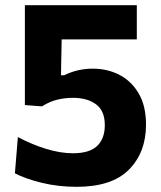

<svg xmlns="http://www.w3.org/2000/svg" viewBox="-20 -708 623 741"><path d="M276 13Q205.5 13 142.5 -2.2Q79.5 -17.5 37.5 -39L49 -179Q102.5 -150.5 157.8 -133.5Q213 -116.5 261.5 -116.5Q325.5 -116.5 355 -144.8Q384.5 -173 384.5 -225Q384.5 -280.5 350.5 -305.5Q316.5 -330.5 261.5 -330.5Q231.5 -330.5 201.8 -323.5Q172 -316.5 142 -297.5L76 -302.5V-688H508V-556H218Q217.5 -530 217 -504.2Q216.5 -478.5 216 -453L215.5 -417.5H227.5Q279 -443 338 -443Q395 -443 441.5 -418.8Q488 -394.5 515.8 -346.5Q543.5 -298.5 543.5 -227Q543.5 -120 477.8 -53.5Q412 13 276 13Z"/></svg>

Font: Commissioner
Style: Bold
Weight: 700
Designer: Kostas Bartsokas
Foundry: Kostas Bartsokas
Version: Version 1.000; ttfautohint (v1.8.3)